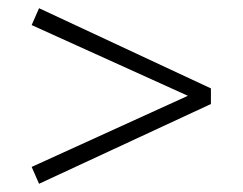

<svg xmlns="http://www.w3.org/2000/svg" viewBox="-20 -464 590 467"><path d="M493 -249V-211L75 -17L57 -58L437 -231L57 -403L75 -444Z"/></svg>

Font: Isabella Sans
Style: Regular
Weight: 400
Designer: Original fonts by Christian Thalmann (Catharsis Fonts), Modifications by Cristiano Sobral
Version: Version 0.002;July 12, 2020;FontCreator 13.0.0.2655 64-bit; 